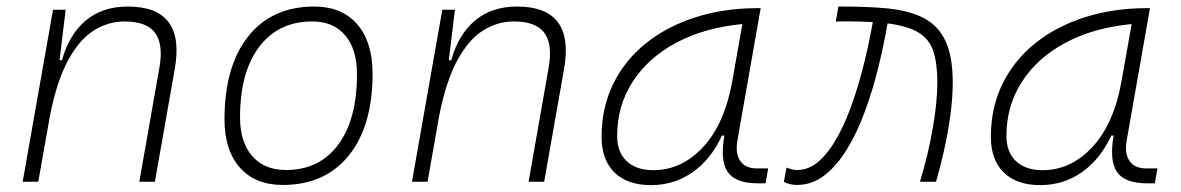

<svg xmlns="http://www.w3.org/2000/svg" viewBox="-20 -547 3556 578"><path d="M48.3 0 139.6 -517.6H177.7L159.2 -365.7H166.5Q188 -442.9 238 -485.1Q288.1 -527.3 364.7 -527.3Q539.1 -527.3 506.3 -340.3L446.3 0H399.4L460 -344.2Q472.2 -413.1 447 -447.8Q421.9 -482.4 355 -482.4Q305.7 -482.4 262.5 -455.3Q219.2 -428.2 185.3 -366.2Q151.4 -304.2 130.4 -198.7L95.2 0Z M831.1 9.8Q748.5 9.8 702.1 -42.5Q655.8 -94.7 655.8 -187.5Q655.8 -347.7 727.3 -437.5Q798.8 -527.3 925.8 -527.3Q1008.8 -527.3 1055.2 -474.1Q1101.6 -420.9 1101.6 -325.2Q1101.6 -167.5 1030 -78.9Q958.5 9.8 831.1 9.8ZM840.8 -35.2Q941.4 -35.2 998 -111.3Q1054.7 -187.5 1054.7 -323.7Q1054.7 -398.4 1019.3 -440.4Q983.9 -482.4 919.9 -482.4Q817.9 -482.4 760.3 -406Q702.6 -329.6 702.6 -193.8Q702.6 -119.1 739.3 -77.1Q775.9 -35.2 840.8 -35.2Z M1220.2 0 1311.5 -517.6H1349.6L1331.1 -365.7H1338.4Q1359.9 -442.9 1409.9 -485.1Q1460 -527.3 1536.6 -527.3Q1710.9 -527.3 1678.2 -340.3L1618.2 0H1571.3L1631.8 -344.2Q1644 -413.1 1618.9 -447.8Q1593.8 -482.4 1526.9 -482.4Q1477.5 -482.4 1434.3 -455.3Q1391.1 -428.2 1357.2 -366.2Q1323.2 -304.2 1302.2 -198.7L1267.1 0Z M1939.5 10.3Q1868.7 10.3 1829.8 -27.8Q1791 -65.9 1791 -135.3Q1791 -223.1 1826.2 -294.7Q1861.3 -366.2 1924.8 -417Q1988.3 -467.8 2074.2 -495.1Q2160.2 -522.5 2261.2 -522.5H2270L2200.2 -126Q2192.9 -85.4 2208.3 -62.7Q2223.6 -40 2258.3 -40H2292.5L2284.7 4.9H2261.7Q2193.8 4.9 2170.7 -29.5Q2147.5 -64 2160.6 -138.7H2153.3Q2120.1 -66.9 2064.7 -28.3Q2009.3 10.3 1939.5 10.3ZM1946.8 -34.7Q2032.7 -34.7 2097.7 -105.5Q2162.6 -176.3 2185.1 -306.2L2214.8 -474.6Q2099.6 -463.4 2015.1 -418Q1930.7 -372.6 1884.3 -300.5Q1837.9 -228.5 1837.9 -137.7Q1837.9 -88.9 1866.7 -61.8Q1895.5 -34.7 1946.8 -34.7Z M2749.5 0Q2773.9 -80.1 2787.8 -159.7Q2801.8 -239.3 2801.8 -298.8Q2801.8 -357.4 2789.3 -393.8Q2776.9 -430.2 2744.4 -449.5Q2711.9 -468.8 2651.9 -476.6Q2640.6 -411.1 2623.8 -342.8Q2606.9 -274.4 2583.7 -211.4Q2560.5 -148.4 2530.3 -98.6Q2500 -48.8 2462.4 -19.5Q2424.8 9.8 2378.9 9.8Q2371.1 9.8 2359.6 7.6Q2348.1 5.4 2339.8 0.5L2347.7 -42.5Q2360.4 -37.6 2367.7 -36.4Q2375 -35.2 2379.9 -35.2Q2416.5 -35.2 2447.5 -63.7Q2478.5 -92.3 2503.9 -139.9Q2529.3 -187.5 2549.1 -246.1Q2568.8 -304.7 2583.5 -365.5Q2598.1 -426.3 2607.4 -480.5Q2583.5 -481.9 2555.7 -482.4Q2527.8 -482.9 2496.1 -482.4L2503.9 -527.3Q2588.9 -527.8 2653.1 -521.5Q2717.3 -515.1 2760.7 -492.7Q2804.2 -470.2 2826.2 -424.1Q2848.1 -377.9 2848.1 -298.8Q2848.1 -251.5 2840.8 -198.5Q2833.5 -145.5 2822 -94.2Q2810.5 -43 2797.9 0Z M3111.3 10.3Q3040.5 10.3 3001.7 -27.8Q2962.9 -65.9 2962.9 -135.3Q2962.9 -223.1 2998 -294.7Q3033.2 -366.2 3096.7 -417Q3160.2 -467.8 3246.1 -495.1Q3332 -522.5 3433.1 -522.5H3441.9L3372.1 -126Q3364.7 -85.4 3380.1 -62.7Q3395.5 -40 3430.2 -40H3464.4L3456.5 4.9H3433.6Q3365.7 4.9 3342.5 -29.5Q3319.3 -64 3332.5 -138.7H3325.2Q3292 -66.9 3236.6 -28.3Q3181.2 10.3 3111.3 10.3ZM3118.7 -34.7Q3204.6 -34.7 3269.5 -105.5Q3334.5 -176.3 3356.9 -306.2L3386.7 -474.6Q3271.5 -463.4 3187 -418Q3102.5 -372.6 3056.2 -300.5Q3009.8 -228.5 3009.8 -137.7Q3009.8 -88.9 3038.6 -61.8Q3067.4 -34.7 3118.7 -34.7Z"/></svg>

Font: Cascadia Code ExtraLight
Style: Italic
Weight: 200
Italic angle: -10°
Monospace: yes
Designer: Aaron Bell
Foundry: Saja Typeworks
Version: Version 2404.023; ttfautohint (v1.8.4)